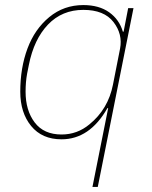

<svg xmlns="http://www.w3.org/2000/svg" viewBox="-20 -538 600 758"><path d="M345 200 407 -111H404Q334 12 223 12Q146 12 103 -40.5Q60 -93 60 -176Q60 -270 88.5 -346.5Q117 -423 174.5 -470.5Q232 -518 309 -518Q371 -518 411 -489.5Q451 -461 465 -413H468L486 -506H507L366 200ZM223 -7Q285 -7 333 -47Q407 -107 426 -204L454 -346Q465 -403 428 -451Q391 -499 309 -499Q225 -499 169.5 -441Q114 -383 94 -282L87 -247Q81 -214 81 -176Q81 -102 117 -54.5Q153 -7 223 -7Z"/></svg>

Font: IBM Plex Sans Thin
Style: Italic
Weight: 100
Italic angle: -11.31°
Designer: Mike Abbink, Paul van der Laan, Pieter van Rosmalen
Foundry: Bold Monday
Version: Version 3.0